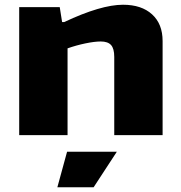

<svg xmlns="http://www.w3.org/2000/svg" viewBox="-20 -570 762 810"><path d="M263 70H473L375 220H222ZM61 -540H232L242 -477H251Q406 -550 499 -550Q577 -550 621.5 -509.5Q666 -469 666 -397V0H462V-330Q462 -365 448.5 -380Q435 -395 405 -395Q379 -395 340.5 -387Q302 -379 265 -366V0H61Z"/></svg>

Font: Encode Sans Wide
Style: ExtraBold
Weight: 800
Designer: Pablo Impallari, Andres Torresi
Foundry: Pablo Impallari, Andres Torresi
Version: Version 1.000; ttfautohint (v1.00) -l 8 -r 50 -G 200 -x 14 -